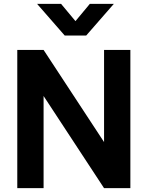

<svg xmlns="http://www.w3.org/2000/svg" viewBox="-20 -980 769 1000"><path d="M173 -960H298L373 -870L448 -960H573L429 -795H317ZM70 0V-720H207L522 -240V-720H659V0H522L207 -480V0Z"/></svg>

Font: Vela Sans ExtBd
Style: Regular
Weight: 800
Designer: Principal design: Mikhail Sharanda - project Manrope.
Design modification: Ravid Balaliev
Foundry: Mikhail Sharanda
Version: Version 1.001